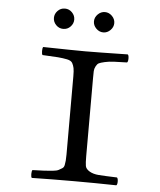

<svg xmlns="http://www.w3.org/2000/svg" viewBox="-56 -853 751 903"><g transform="rotate(5 320.0 -401.5)"><path d="M374 -122Q374 -90 376.5 -76Q379 -62 396.5 -51.5Q414 -41 440.5 -39Q467 -37 527 -35Q532 -30 532 -16Q532 -2 527 2Q427 0 328 0Q226 0 128 2Q124 -2 124 -16Q124 -30 128 -35Q163 -36 183 -37Q203 -38 222.5 -40Q242 -42 250.5 -46.5Q259 -51 267 -56Q275 -61 277 -72Q279 -83 280 -93Q281 -103 281 -122V-491Q281 -517 278.5 -529.5Q276 -542 270 -553Q264 -564 244.5 -568Q225 -572 201 -574Q177 -576 128 -578Q124 -582 124 -597Q124 -612 128 -616Q278 -613 327 -613Q380 -613 527 -616Q532 -612 532 -597Q532 -582 527 -578Q486 -577 464 -576Q442 -575 422 -570.5Q402 -566 394.5 -562Q387 -558 381 -546.5Q375 -535 374.5 -524Q374 -513 374 -491ZM369.5 -723.5Q355 -738 355 -757Q355 -776 369.5 -790.5Q384 -805 403 -805Q422 -805 436.5 -790.5Q451 -776 451 -757Q451 -738 436.5 -723.5Q422 -709 403 -709Q384 -709 369.5 -723.5ZM180 -723.5Q166 -738 166 -757Q166 -776 180 -790.5Q194 -805 214 -805Q234 -805 248 -790.5Q262 -776 262 -757Q262 -738 248 -723.5Q234 -709 214 -709Q194 -709 180 -723.5Z"/></g></svg>

Font: Libertinus Mono
Style: Regular
Weight: 400
Designer: Philipp H. Poll
Foundry: Khaled Hosny
Version: Version 6.7